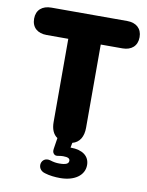

<svg xmlns="http://www.w3.org/2000/svg" viewBox="-94 -737 769 1002"><g transform="rotate(10 290.5 -236.0)"><path d="M295 198C369 198 422 163 422 107C422 60 385 32 323 32H321L326 6C364 -4 383 -37 383 -84V-525H498C545 -525 576 -551 576 -598C576 -644 545 -670 498 -670H96C48 -670 17 -644 17 -598C17 -551 48 -525 96 -525H211V-84C211 -48 222 -20 245 -5L236 53C234 66 236 74 242 80C248 87 255 87 264 86C274 84 282 83 291 83C317 83 327 89 327 101C327 117 312 124 277 124C262 124 247 122 229 116C177 101 161 173 213 187C238 195 268 198 295 198Z"/></g></svg>

Font: SN Pro Heavy
Style: Regular
Weight: 800
Designer: Tobias Whetton
Foundry: Supernotes
Version: Version 1.001;Glyphs 3.2 (3249)